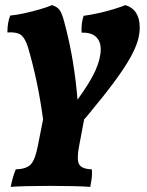

<svg xmlns="http://www.w3.org/2000/svg" viewBox="-20 -487 576 753"><path d="M22 246Q26 225 31 208Q36 191 42 177Q84 176 101 157.5Q118 139 128 87L149 -19Q138 -99 123.5 -167.5Q109 -236 90 -301Q79 -336 63.5 -349Q48 -362 9 -360Q9 -398 20 -426Q44 -428 75.5 -435Q107 -442 136.5 -450.5Q166 -459 184 -467Q205 -460 214 -447.5Q223 -435 232 -401Q253 -323 265.5 -247Q278 -171 284 -96Q334 -165 354.5 -211Q375 -257 375 -294Q375 -325 356.5 -342.5Q338 -360 300 -359Q298 -396 308 -425Q332 -428 364 -435Q396 -442 425.5 -451Q455 -460 472 -467Q528 -449 528 -379Q528 -354 520 -326.5Q512 -299 491 -261Q470 -223 430 -168.5Q390 -114 325 -36Q317 -26 310 -19L290 87Q280 139 290.5 157.5Q301 176 340 177Q342 191 340 208.5Q338 226 334 246Q311 244 267 243Q223 242 178 242Q132 242 87.5 243Q43 244 22 246Z"/></svg>

Font: Vollkorn ExtraBold
Style: Italic
Weight: 800
Italic angle: -11°
Designer: Friedrich Althausen
Foundry: Friedrich Althausen
Version: Version 5.000; ttfautohint (v1.8.3)